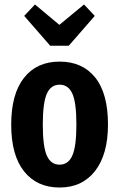

<svg xmlns="http://www.w3.org/2000/svg" viewBox="-20 -821 532 857"><path d="M462 -265Q462 -132 404.5 -58Q347 16 246 16Q145 16 87.5 -56Q30 -128 30 -265Q30 -401 87 -473.5Q144 -546 246 -546Q348 -546 405 -475Q462 -404 462 -265ZM171 -265Q171 -167 189 -126.5Q207 -86 246 -86Q285 -86 303 -127Q321 -168 321 -265Q321 -363 303 -403Q285 -443 246 -443Q207 -443 189 -402.5Q171 -362 171 -265ZM403 -750 287 -617H204L88 -750L136 -801L245 -710L355 -801Z"/></svg>

Font: Fira Sans Compressed SemiBold
Style: Regular
Weight: 600
Width: 1
Designer: bBox Type GmbH & Carrois Corporate GbR & Edenspiekermann AG
Foundry: bBox Type GmbH & Carrois Corporate GbR & Edenspiekermann AG
Version: Version 4.301